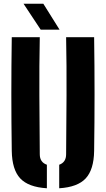

<svg xmlns="http://www.w3.org/2000/svg" viewBox="-20 -999 567 1028"><path d="M43 -191Q38.5 -495.5 43 -800H193Q190 -649.5 190.8 -486.8Q191.5 -324 193 -173Q193 -130 231 -117V9Q132 3 88.2 -44Q44.5 -91 43 -191ZM297 9V-117Q334 -130 334 -173Q335.5 -324 336.2 -486.8Q337 -649.5 334 -800H484Q488.5 -495.5 484 -191Q482.5 -91 439 -44Q395.5 3 297 9ZM198 -840 106 -979H212L299 -840Z"/></svg>

Font: Big Shoulders Stencil Text Black
Style: Regular
Weight: 900
Designer: Patric King
Foundry: XO Type Co
Version: Version 1.000